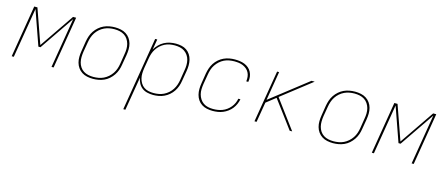

<svg xmlns="http://www.w3.org/2000/svg" viewBox="-49 -1083 4298 1854"><g transform="rotate(15 2100.0 -156.5)"><path d="M34 0 120 -520H152L273 -176L508 -520H539L453 0H432L515 -500L280 -156H259L138 -500L55 0Z M847 8Q817 8 788.5 2Q760 -4 736.5 -19Q713 -34 697 -56.5Q681 -79 673.5 -106.5Q666 -134 666.5 -163.5Q667 -193 672 -223L688 -323Q693 -351 702 -378Q711 -405 727.5 -429.5Q744 -454 767 -474Q790 -494 816.5 -506Q843 -518 871 -523Q899 -528 927 -528Q956 -528 985 -522Q1014 -516 1037.5 -501Q1061 -486 1077 -463.5Q1093 -441 1100.5 -413.5Q1108 -386 1107.5 -356.5Q1107 -327 1102 -297L1085 -197Q1081 -169 1071.5 -142Q1062 -115 1045.5 -90.5Q1029 -66 1006.5 -46Q984 -26 957.5 -14Q931 -2 902.5 3Q874 8 847 8ZM847 -11Q872 -11 898 -15.5Q924 -20 948 -31.5Q972 -43 993 -61.5Q1014 -80 1029 -102.5Q1044 -125 1052.5 -150Q1061 -175 1065 -200L1081 -300Q1086 -327 1086.5 -353.5Q1087 -380 1080.5 -404.5Q1074 -429 1060 -450Q1046 -471 1025 -484.5Q1004 -498 978.5 -503.5Q953 -509 926 -509Q901 -509 875.5 -504.5Q850 -500 825.5 -488.5Q801 -477 780 -458.5Q759 -440 744.5 -417.5Q730 -395 721.5 -370Q713 -345 709 -320L692 -220Q688 -193 687.5 -166.5Q687 -140 693 -115.5Q699 -91 713 -70Q727 -49 748 -35.5Q769 -22 794.5 -16.5Q820 -11 847 -11Z M1207 215 1329 -520H1350L1332 -415Q1347 -441 1369.5 -464Q1392 -487 1419.5 -501.5Q1447 -516 1476.5 -522Q1506 -528 1535 -528Q1564 -528 1592 -522Q1620 -516 1642.5 -500.5Q1665 -485 1680 -462Q1695 -439 1701.5 -411.5Q1708 -384 1707.5 -355Q1707 -326 1702 -297L1685 -197Q1681 -169 1671.5 -142Q1662 -115 1646 -90.5Q1630 -66 1607.5 -46.5Q1585 -27 1558.5 -14.5Q1532 -2 1504 3Q1476 8 1449 8Q1419 8 1389.5 1Q1360 -6 1338 -23Q1316 -40 1302.5 -65.5Q1289 -91 1284 -120L1228 215ZM1449 -11Q1474 -11 1499.5 -15.5Q1525 -20 1549 -31.5Q1573 -43 1594 -61.5Q1615 -80 1629.5 -102.5Q1644 -125 1652.5 -150Q1661 -175 1665 -200L1681 -300Q1686 -326 1686.5 -352.5Q1687 -379 1681 -404Q1675 -429 1661 -449.5Q1647 -470 1626.5 -484Q1606 -498 1580.5 -503.5Q1555 -509 1529 -509Q1504 -509 1478.5 -504.5Q1453 -500 1429.5 -488Q1406 -476 1386 -458Q1366 -440 1351.5 -417.5Q1337 -395 1329 -370.5Q1321 -346 1317 -321L1300 -221Q1296 -195 1295 -168.5Q1294 -142 1300 -117.5Q1306 -93 1319 -71.5Q1332 -50 1352 -36Q1372 -22 1397 -16.5Q1422 -11 1449 -11Z M2044 8Q2014 8 1986 2Q1958 -4 1934.5 -19Q1911 -34 1895.5 -57Q1880 -80 1873 -107.5Q1866 -135 1866.5 -164.5Q1867 -194 1872 -223L1888 -323Q1893 -351 1902 -378Q1911 -405 1927 -429.5Q1943 -454 1966 -474Q1989 -494 2015.5 -506Q2042 -518 2069.5 -523Q2097 -528 2125 -528Q2150 -528 2175 -524.5Q2200 -521 2222.5 -512Q2245 -503 2263 -487.5Q2281 -472 2292 -451Q2303 -430 2306.5 -405Q2310 -380 2305 -354Q2305 -354 2305 -353.5Q2305 -353 2305 -352H2284Q2284 -353 2284.5 -353.5Q2285 -354 2285 -354Q2288 -377 2285.5 -399Q2283 -421 2273 -440Q2263 -459 2247 -472.5Q2231 -486 2211.5 -494.5Q2192 -503 2169.5 -506Q2147 -509 2125 -509Q2100 -509 2074 -504.5Q2048 -500 2024 -488.5Q2000 -477 1979.5 -458.5Q1959 -440 1944 -417.5Q1929 -395 1921 -370Q1913 -345 1909 -320L1892 -220Q1888 -194 1887 -167.5Q1886 -141 1892.5 -116.5Q1899 -92 1912.5 -71Q1926 -50 1946.5 -36Q1967 -22 1992 -16.5Q2017 -11 2044 -11Q2067 -11 2090 -14.5Q2113 -18 2135.5 -26.5Q2158 -35 2178.5 -50Q2199 -65 2214.5 -84Q2230 -103 2240 -125Q2250 -147 2254 -170H2275Q2270 -145 2259.5 -120.5Q2249 -96 2232 -74.5Q2215 -53 2192.5 -36.5Q2170 -20 2145.5 -10Q2121 0 2095 4Q2069 8 2044 8Z M2461 0 2548 -520H2568L2520 -230L2892 -520H2924L2625 -287L2838 0H2813L2744 -93L2609 -274L2516 -201L2482 0Z M3247 8Q3217 8 3188.5 2Q3160 -4 3136.5 -19Q3113 -34 3097 -56.5Q3081 -79 3073.5 -106.5Q3066 -134 3066.5 -163.5Q3067 -193 3072 -223L3088 -323Q3093 -351 3102 -378Q3111 -405 3127.5 -429.5Q3144 -454 3167 -474Q3190 -494 3216.5 -506Q3243 -518 3271 -523Q3299 -528 3327 -528Q3356 -528 3385 -522Q3414 -516 3437.5 -501Q3461 -486 3477 -463.5Q3493 -441 3500.5 -413.5Q3508 -386 3507.5 -356.5Q3507 -327 3502 -297L3485 -197Q3481 -169 3471.5 -142Q3462 -115 3445.5 -90.5Q3429 -66 3406.5 -46Q3384 -26 3357.5 -14Q3331 -2 3302.5 3Q3274 8 3247 8ZM3247 -11Q3272 -11 3298 -15.5Q3324 -20 3348 -31.5Q3372 -43 3393 -61.5Q3414 -80 3429 -102.5Q3444 -125 3452.5 -150Q3461 -175 3465 -200L3481 -300Q3486 -327 3486.5 -353.5Q3487 -380 3480.5 -404.5Q3474 -429 3460 -450Q3446 -471 3425 -484.5Q3404 -498 3378.5 -503.5Q3353 -509 3326 -509Q3301 -509 3275.5 -504.5Q3250 -500 3225.5 -488.5Q3201 -477 3180 -458.5Q3159 -440 3144.5 -417.5Q3130 -395 3121.5 -370Q3113 -345 3109 -320L3092 -220Q3088 -193 3087.5 -166.5Q3087 -140 3093 -115.5Q3099 -91 3113 -70Q3127 -49 3148 -35.5Q3169 -22 3194.5 -16.5Q3220 -11 3247 -11Z M3634 0 3720 -520H3752L3873 -176L4108 -520H4139L4053 0H4032L4115 -500L3880 -156H3859L3738 -500L3655 0Z"/></g></svg>

Font: Iosevka SS04 Th Ex Obl
Style: Regular
Weight: 100
Width: 7
Italic angle: -9°
Monospace: yes
Designer: Belleve Invis
Foundry: Belleve Invis
Version: Version 19.0.0; ttfautohint (v1.8.4)